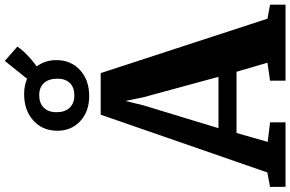

<svg xmlns="http://www.w3.org/2000/svg" viewBox="-235 -955 1174 776"><g transform="rotate(-90 352.0 -567.0)"><path d="M43 -73.5 276.5 -747H444.5L664.5 -73L721 -62.5V0H414V-62.5L486.5 -73L450 -198H202.5L166.5 -72L245.5 -62.5V0H-15L-15.5 -62.5ZM429.5 -271 347 -574 332 -646.5 314 -573.5 222 -271ZM352 -793.5Q289 -793.5 249.8 -830.2Q210.5 -867 211.5 -925.5Q213 -984 254 -1020.2Q295 -1056.5 359.5 -1056.5Q394 -1056.5 421.5 -1044.5L494 -1134.5L551.5 -1084Q545 -1073 532.2 -1059Q519.5 -1045 503.8 -1031.2Q488 -1017.5 471.5 -1005.5Q497.5 -971.5 497 -924.5Q496.5 -866.5 456.2 -830Q416 -793.5 352 -793.5ZM354.5 -853.5Q386.5 -853.5 404.2 -871.5Q422 -889.5 422 -922Q422 -957 404.5 -976.2Q387 -995.5 355.5 -995.5Q323 -995.5 304.8 -977Q286.5 -958.5 286.5 -925.5Q286.5 -891.5 304.5 -872.5Q322.5 -853.5 354.5 -853.5Z"/></g></svg>

Font: Merriweather 20pt ExtraBold
Style: Regular
Weight: 800
Version: Version 2.100